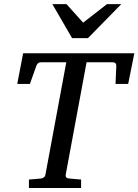

<svg xmlns="http://www.w3.org/2000/svg" viewBox="-20 -936 689 956"><path d="M618.2 -518.1H555.2L559.1 -606Q560.5 -626 540 -626H411.1L307.1 -65.9Q305.7 -58.6 309.6 -53.2Q313.5 -47.9 327.1 -46.9L383.8 -42V0H124V-42L182.1 -46.9Q190.9 -47.9 197.8 -52.5Q204.6 -57.1 206.1 -65.9L310.1 -626H185.1Q166 -626 160.2 -606L128.9 -518.1H65.9L95.2 -670.9H648.9ZM418 -746.1H338.9L240.7 -915.5H311L394 -823.2L512.7 -915.5H584Z"/></svg>

Font: Charis SIL Am
Style: Italic
Weight: 400
Italic angle: -11°
Foundry: SIL International
Version: Version 5.000